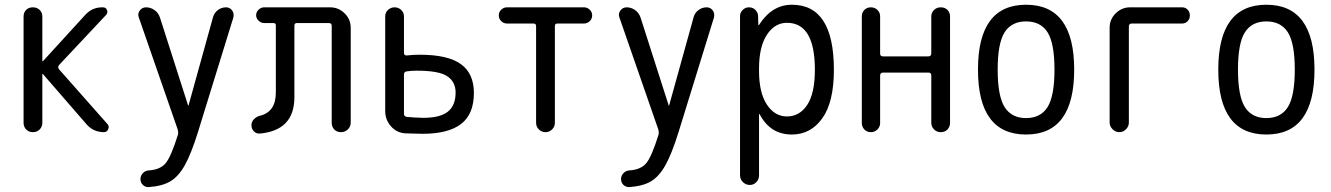

<svg xmlns="http://www.w3.org/2000/svg" viewBox="-20 -550 5540 799"><path d="M78.1 -39.1V-481.4Q78.1 -498 88.9 -508.8Q99.6 -519.5 116.7 -519.5Q133.8 -519.5 145 -508.8Q156.2 -498 156.2 -481.4V-295.9H157.2H159.2L335 -488.3Q364.3 -520.5 408.2 -519.5Q420.9 -519.5 425.3 -508.3Q429.7 -497.1 421.9 -488.3L225.6 -279.3Q218.8 -270.5 225.6 -261.7L427.7 -33.2Q435.5 -24.4 430.2 -12.2Q424.8 0 413.1 0Q368.2 0 339.8 -33.2L159.2 -241.2Q158.2 -242.2 157.2 -242.2Q156.2 -242.2 156.2 -241.2V-39.1Q156.2 -22.5 145 -11.2Q133.8 0 116.7 0Q99.6 0 88.9 -11.2Q78.1 -22.5 78.1 -39.1Z M719.7 -10.7 557.6 -477.5Q551.8 -492.2 561.5 -505.9Q571.3 -519.5 587.9 -519.5Q606.4 -519.5 622.6 -508.3Q638.7 -497.1 645.5 -477.5L762.7 -111.3Q762.7 -110.4 763.7 -110.4Q764.6 -110.4 764.6 -111.3L866.2 -477.5Q871.1 -496.1 886.2 -507.8Q901.4 -519.5 920.9 -519.5Q936.5 -519.5 945.8 -506.8Q955.1 -494.1 951.2 -477.5L803.7 0Q775.4 90.8 749 137.7Q722.7 184.6 689 204.6Q655.3 224.6 599.6 228.5Q585 229.5 574.7 219.7Q564.5 210 564.5 195.3Q564.5 181.6 574.2 170.9Q584 160.2 598.6 159.2Q647.5 156.2 669.9 128.4Q692.4 100.6 720.7 9.8Q722.7 1 719.7 -10.7Z M1060.5 5.9Q1046.9 6.8 1036.6 -3.4Q1026.4 -13.7 1026.4 -29.3Q1026.4 -43 1036.6 -53.7Q1046.9 -64.5 1061.5 -68.4Q1127.9 -84 1127.9 -165V-444.3Q1127.9 -454.1 1118.2 -454.1H1079.1Q1066.4 -454.1 1056.2 -463.9Q1045.9 -473.6 1045.9 -486.8Q1045.9 -500 1056.2 -509.8Q1066.4 -519.5 1079.1 -519.5H1353.5Q1388.7 -519.5 1414.1 -494.6Q1439.5 -469.7 1439.5 -434.6V-39.1Q1439.5 -23.4 1427.7 -11.7Q1416 0 1398.9 0Q1381.8 0 1371.1 -11.2Q1360.4 -22.5 1360.4 -39.1V-443.4Q1360.4 -454.1 1347.7 -454.1H1215.8Q1205.1 -454.1 1205.1 -443.4V-143.6Q1204.1 -6.8 1060.5 5.9Z M1661.1 -240.2V-76.2Q1661.1 -65.4 1672.9 -63.5Q1704.1 -60.5 1741.2 -59.6Q1811.5 -59.6 1843.8 -85.4Q1876 -111.3 1876 -165Q1876 -209 1841.8 -232.4Q1807.6 -255.9 1713.9 -255.9Q1691.4 -255.9 1671.9 -252.9Q1661.1 -251 1661.1 -240.2ZM1667 4.9Q1630.9 2.9 1606.9 -24.4Q1583 -51.8 1583 -87.9V-481.4Q1583 -498 1594.7 -508.8Q1606.4 -519.5 1622.1 -519.5Q1637.7 -519.5 1649.4 -508.8Q1661.1 -498 1661.1 -481.4V-329.1Q1661.1 -324.2 1664.6 -321.3Q1668 -318.4 1672.9 -319.3Q1698.2 -322.3 1726.6 -322.3Q1843.8 -322.3 1897.9 -283.2Q1952.1 -244.1 1952.1 -163.1Q1952.1 -75.2 1898.9 -34.2Q1845.7 6.8 1738.3 6.8Q1716.8 6.8 1667 4.9Z M2089.8 -452.1Q2076.2 -452.1 2065.9 -461.9Q2055.7 -471.7 2055.7 -485.8Q2055.7 -500 2065.9 -509.8Q2076.2 -519.5 2089.8 -519.5H2410.2Q2423.8 -519.5 2434.1 -509.8Q2444.3 -500 2444.3 -485.8Q2444.3 -471.7 2434.1 -461.9Q2423.8 -452.1 2410.2 -452.1H2299.8Q2289.1 -452.1 2289.1 -441.4V-39.1Q2289.1 -22.5 2277.3 -11.2Q2265.6 0 2250 0Q2234.4 0 2222.7 -11.2Q2210.9 -22.5 2210.9 -39.1V-441.4Q2210.9 -452.1 2200.2 -452.1Z M2719.7 -10.7 2557.6 -477.5Q2551.8 -492.2 2561.5 -505.9Q2571.3 -519.5 2587.9 -519.5Q2606.4 -519.5 2622.6 -508.3Q2638.7 -497.1 2645.5 -477.5L2762.7 -111.3Q2762.7 -110.4 2763.7 -110.4Q2764.6 -110.4 2764.6 -111.3L2866.2 -477.5Q2871.1 -496.1 2886.2 -507.8Q2901.4 -519.5 2920.9 -519.5Q2936.5 -519.5 2945.8 -506.8Q2955.1 -494.1 2951.2 -477.5L2803.7 0Q2775.4 90.8 2749 137.7Q2722.7 184.6 2689 204.6Q2655.3 224.6 2599.6 228.5Q2585 229.5 2574.7 219.7Q2564.5 210 2564.5 195.3Q2564.5 181.6 2574.2 170.9Q2584 160.2 2598.6 159.2Q2647.5 156.2 2669.9 128.4Q2692.4 100.6 2720.7 9.8Q2722.7 1 2719.7 -10.7Z M3138.7 -264.6V-254.9Q3138.7 -164.1 3171.4 -114.7Q3204.1 -65.4 3254.9 -65.4Q3307.6 -65.4 3339.4 -113.8Q3371.1 -162.1 3371.1 -259.8Q3371.1 -455.1 3254.9 -455.1Q3204.1 -455.1 3171.4 -405.3Q3138.7 -355.5 3138.7 -264.6ZM3059.6 179.7V-483.4Q3059.6 -498 3070.8 -508.8Q3082 -519.5 3096.7 -519.5Q3112.3 -519.5 3123 -509.3Q3133.8 -499 3134.8 -483.4L3135.7 -446.3Q3135.7 -445.3 3136.7 -445.3Q3138.7 -445.3 3138.7 -446.3Q3192.4 -530.3 3275.4 -530.3Q3450.2 -530.3 3450.2 -259.8Q3450.2 -125 3401.9 -57.6Q3353.5 9.8 3275.4 9.8Q3185.5 9.8 3141.6 -74.2Q3141.6 -75.2 3139.6 -75.2Q3138.7 -75.2 3138.7 -74.2V179.7Q3138.7 196.3 3127.4 208Q3116.2 219.7 3100.1 219.7Q3084 219.7 3071.8 208Q3059.6 196.3 3059.6 179.7Z M3566.4 -38.1V-482.4Q3566.4 -498 3577.1 -508.8Q3587.9 -519.5 3604 -519.5Q3620.1 -519.5 3631.3 -508.8Q3642.6 -498 3642.6 -482.4V-327.1Q3642.6 -315.4 3654.3 -315.4H3843.8Q3854.5 -315.4 3855.5 -327.1V-481.4Q3855.5 -497.1 3866.7 -508.3Q3877.9 -519.5 3895 -519.5Q3912.1 -519.5 3922.9 -508.8Q3933.6 -498 3933.6 -481.4V-39.1Q3933.6 -22.5 3922.9 -11.2Q3912.1 0 3895 0Q3877.9 0 3866.7 -11.7Q3855.5 -23.4 3855.5 -39.1V-236.3Q3855.5 -248 3843.8 -248H3654.3Q3643.6 -248 3642.6 -236.3V-38.1Q3642.6 -22.5 3631.3 -11.2Q3620.1 0 3604 0Q3587.9 0 3577.1 -11.2Q3566.4 -22.5 3566.4 -38.1Z M4339.4 -415.5Q4310.5 -460.9 4250 -460.9Q4189.5 -460.9 4160.6 -415.5Q4131.8 -370.1 4131.8 -260.3Q4131.8 -150.4 4160.6 -104.5Q4189.5 -58.6 4250 -58.6Q4310.5 -58.6 4339.4 -104.5Q4368.2 -150.4 4368.2 -260.3Q4368.2 -370.1 4339.4 -415.5ZM4450.2 -260.3Q4450.2 9.8 4250 9.8Q4049.8 9.8 4049.8 -260.3Q4049.8 -530.3 4250 -530.3Q4450.2 -530.3 4450.2 -260.3Z M4597.7 -40V-434.6Q4597.7 -469.7 4623 -494.6Q4648.4 -519.5 4682.6 -519.5H4899.4Q4913.1 -519.5 4922.4 -509.8Q4931.6 -500 4931.6 -485.8Q4931.6 -471.7 4922.4 -461.9Q4913.1 -452.1 4899.4 -452.1H4689.5Q4678.7 -452.1 4677.7 -441.4V-40Q4677.7 -24.4 4666 -12.2Q4654.3 0 4638.2 0Q4622.1 0 4609.9 -12.2Q4597.7 -24.4 4597.7 -40Z M5339.4 -415.5Q5310.5 -460.9 5250 -460.9Q5189.5 -460.9 5160.6 -415.5Q5131.8 -370.1 5131.8 -260.3Q5131.8 -150.4 5160.6 -104.5Q5189.5 -58.6 5250 -58.6Q5310.5 -58.6 5339.4 -104.5Q5368.2 -150.4 5368.2 -260.3Q5368.2 -370.1 5339.4 -415.5ZM5450.2 -260.3Q5450.2 9.8 5250 9.8Q5049.8 9.8 5049.8 -260.3Q5049.8 -530.3 5250 -530.3Q5450.2 -530.3 5450.2 -260.3Z"/></svg>

Font: Rounded-X Mgen+ 1m regular
Style: Regular
Weight: 400
Designer: [Source Han Sans]
Ryoko NISHIZUKA  (kana & ideographs); Paul D. Hunt (Latin, Greek & Cyrillic); Wenlong ZHANG  (bopomofo
Version: Version 1.059.20150602